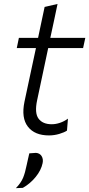

<svg xmlns="http://www.w3.org/2000/svg" viewBox="-20 -692 462 996"><path d="M234 10.5Q160 10.5 124.8 -34.8Q89.5 -80 107 -164.5Q124 -245 139 -314.5Q154 -384 166.5 -442.5H67L78 -495.5H177.5Q186.5 -538 194.5 -576.2Q202.5 -614.5 211.5 -656L278.5 -671.5Q268 -622 259.8 -582.8Q251.5 -543.5 241 -495.5H422.5L411 -442.5H230L172.5 -171.5Q158.5 -105.5 180 -76.5Q201.5 -47.5 248.5 -47.5Q269 -47.5 290.8 -54.8Q312.5 -62 332.5 -76.5L327.5 -14.5Q313.5 -5 287.2 2.8Q261 10.5 234 10.5ZM62.5 284Q89 256.5 99.8 230.2Q110.5 204 118.5 163.5Q122 148.5 125.2 133.2Q128.5 118 132 103.5L166.5 101Q186.5 102.5 196 118Q205.5 133.5 201 154.5Q193.5 191 165.2 225.8Q137 260.5 98.5 282.5Z"/></svg>

Font: Commissioner Light
Style: Italic
Weight: 300
Italic angle: -12°
Designer: Kostas Bartsokas
Foundry: Kostas Bartsokas
Version: Version 1.000; ttfautohint (v1.8.3)